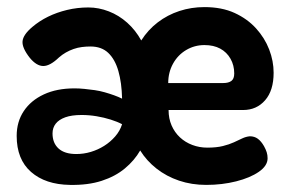

<svg xmlns="http://www.w3.org/2000/svg" viewBox="-20 -506 818 541"><path d="M229 -485Q258 -485 286.5 -474Q315 -463 338.5 -442Q362 -421 378 -392Q397 -422 424.5 -443Q452 -464 485.5 -475Q519 -486 556 -486Q605 -486 641 -469.5Q677 -453 701.5 -426Q726 -399 738.5 -366.5Q751 -334 751 -301Q751 -251 727 -223.5Q703 -196 665 -196H455Q455 -172 463.5 -152.5Q472 -133 487 -119Q502 -105 522 -97.5Q542 -90 564 -90Q590 -90 608 -94.5Q626 -99 639 -105Q652 -111 662.5 -116Q673 -121 684 -122Q697 -122 706.5 -115Q716 -108 724 -94Q729 -85 731.5 -77Q734 -69 734 -60Q734 -39 709.5 -22Q685 -5 645.5 5Q606 15 561 15Q520 15 484.5 3Q449 -9 421 -31Q393 -53 375 -82Q359 -54 332 -31.5Q305 -9 266.5 3.5Q228 16 177 15Q108 14 67.5 -21.5Q27 -57 27 -123Q27 -163 47 -193Q67 -223 103.5 -240Q140 -257 190 -257Q203 -257 218 -255.5Q233 -254 247 -252Q261 -250 275 -246Q289 -242 301.5 -237.5Q314 -233 324 -228Q323 -273 313.5 -306Q304 -339 285 -357Q266 -375 235 -375Q223 -375 211 -373.5Q199 -372 187.5 -368Q176 -364 165.5 -358Q155 -352 146 -344Q121 -320 102 -320Q83 -320 64 -343Q42 -371 43.5 -389.5Q45 -408 71 -430Q91 -447 115.5 -459Q140 -471 169 -478Q198 -485 229 -485ZM454 -272H609Q624 -272 632 -278Q640 -284 640 -299Q640 -322 629.5 -340.5Q619 -359 600.5 -369Q582 -379 556 -379Q528 -379 504.5 -365Q481 -351 467.5 -326.5Q454 -302 454 -272ZM195 -72Q216 -72 236 -78Q256 -84 273.5 -95Q291 -106 304.5 -121.5Q318 -137 324 -156Q311 -163 292 -169Q273 -175 252 -178.5Q231 -182 210 -182Q182 -182 164 -175.5Q146 -169 137 -157.5Q128 -146 128 -130Q128 -103 145 -87.5Q162 -72 195 -72Z"/></svg>

Font: Fredoka SemiCondensed Medium
Style: Regular
Weight: 500
Width: 4
Designer: Ben Nathan
Foundry: Milena B. Brandão, Ben Nathan
Version: Version 2.001